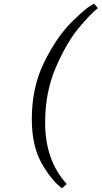

<svg xmlns="http://www.w3.org/2000/svg" viewBox="-20 -807 549 1038"><path d="M152 -164Q152 -336 219.5 -472Q287 -608 368.5 -689Q450 -770 489 -787L509 -763Q471 -734 405.5 -655.5Q340 -577 282 -443Q224 -309 224 -144Q224 60 341 188L315 211Q255 165 203.5 72.5Q152 -20 152 -164Z"/></svg>

Font: Be Vietnam Light
Style: Italic
Weight: 300
Italic angle: -9.222°
Designer: Gabriel Lam
Foundry: TypeRant
Version: Version 3.000